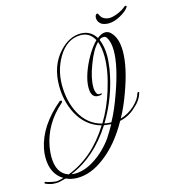

<svg xmlns="http://www.w3.org/2000/svg" viewBox="-123 -675 757 846"><g transform="rotate(-15 255.5 -252.0)"><path d="M127 87Q99 87 75 76Q67 78 59 80Q51 82 43 84Q31 86 11 84Q-10 79 -19 74Q-20 73 -20 71Q-20 67 -16 67Q-6 71 13.5 75Q33 79 41 77L66 71Q13 39 13 -36Q13 -46 14 -56Q15 -66 17 -76Q37 -175 138 -260Q139 -261 141 -261Q148 -261 148 -257Q148 -254 143 -249Q61 -177 43 -77Q41 -65 40 -54Q39 -43 39 -33Q39 44 93 62Q211 17 289 -109Q218 -129 182 -199Q153 -257 153 -325Q153 -418 207 -476Q251 -524 304 -524Q349 -524 373 -485Q392 -501 410 -501Q424 -501 435 -490Q464 -461 464 -401Q464 -327 424 -219Q414 -191 402.5 -165Q391 -139 378 -116Q415 -127 443 -153Q471 -179 478 -206Q480 -209 482 -209Q489 -209 486 -205Q477 -172 446 -146Q415 -116 373 -107Q319 -10 249 41Q188 87 127 87ZM294 -116Q332 -178 354 -251Q380 -334 380 -398Q380 -438 369 -468Q342 -442 319 -380Q297 -323 297 -281Q297 -265 302 -255Q306 -245 314 -245Q327 -245 324 -246Q326 -246 326 -244Q326 -238 308 -238Q276 -238 276 -284Q276 -313 288.5 -349.5Q301 -386 321.5 -421Q342 -456 364 -478Q343 -517 302 -517Q239 -517 199 -450Q166 -393 166 -326Q166 -251 196 -195Q230 -132 294 -116ZM334 -111Q348 -136 360.5 -165.5Q373 -195 385 -229Q426 -344 426 -413Q426 -454 411 -476Q407 -483 397 -483Q393 -483 388.5 -482Q384 -481 379 -476L378 -475Q392 -442 392 -399Q392 -386 390.5 -371.5Q389 -357 387 -341Q367 -219 303 -114Q318 -111 334 -111ZM121 66Q165 66 211 36Q261 4 298 -48Q306 -61 314.5 -74.5Q323 -88 331 -103Q323 -104 315 -105Q307 -106 299 -107Q219 18 105 64Q109 65 113 65.5Q117 66 121 66ZM435 -535Q427 -535 418 -537Q409 -539 403 -543Q387 -554 387 -573Q387 -580 390 -585Q393 -590 399 -590Q400 -590 406 -578Q412 -567 423 -562Q434 -557 444 -557Q461 -557 484 -566.5Q507 -576 523 -590Q524 -591 526 -591Q528 -591 530 -589.5Q532 -588 530 -584Q519 -567 490 -551Q461 -535 435 -535Z"/></g></svg>

Font: Passions Conflict
Style: Regular
Weight: 400
Designer: Robert E. Leuschke
Foundry: Robert E. Leuschke
Version: Version 1.010; ttfautohint (v1.8.3)